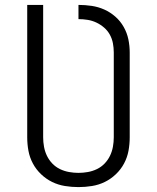

<svg xmlns="http://www.w3.org/2000/svg" viewBox="-20 -755 640 783"><path d="M300 8Q272 8 244.5 3.5Q217 -1 192.5 -13Q168 -25 147.5 -44.5Q127 -64 114 -88.5Q101 -113 96 -140Q91 -167 91 -195V-735H156V-195Q156 -176 159.5 -156.5Q163 -137 171.5 -119.5Q180 -102 193.5 -88Q207 -74 224.5 -65.5Q242 -57 261.5 -53.5Q281 -50 300 -50Q319 -50 338.5 -53.5Q358 -57 375.5 -65.5Q393 -74 406.5 -88Q420 -102 428.5 -119.5Q437 -137 440.5 -156.5Q444 -176 444 -195V-541Q444 -560 440.5 -578.5Q437 -597 428 -613.5Q419 -630 404.5 -642.5Q390 -655 373 -663Q356 -671 337.5 -674Q319 -677 300 -677V-735Q327 -735 354 -731Q381 -727 405.5 -716Q430 -705 450.5 -687Q471 -669 484.5 -645Q498 -621 503.5 -594.5Q509 -568 509 -541V-195Q509 -167 504 -140Q499 -113 486 -88.5Q473 -64 452.5 -44.5Q432 -25 407.5 -13Q383 -1 355.5 3.5Q328 8 300 8Z"/></svg>

Font: Iosevka Custom Light Extended
Style: Regular
Weight: 300
Width: 7
Monospace: yes
Designer: Belleve Invis
Foundry: Belleve Invis
Version: Version 11.2.4; ttfautohint (v1.8.4)